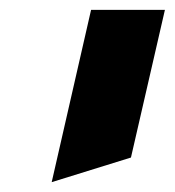

<svg xmlns="http://www.w3.org/2000/svg" viewBox="-20 -520 355 390"><path d="M85 -150 165 -500H315L246 -200Z"/></svg>

Font: SOV_Meka
Style: Italic
Weight: 400
Italic angle: -13°
Version: Version 1.00